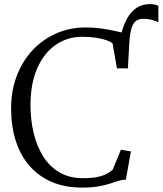

<svg xmlns="http://www.w3.org/2000/svg" viewBox="-20 -884 776 916"><path d="M590 -555.5 561 -573 552.5 -699Q565.5 -757.5 585.2 -793.8Q605 -830 632.5 -847.2Q660 -864.5 695.5 -864.5Q708 -864.5 717.8 -862.2Q727.5 -860 735.5 -856.5V-778Q724.5 -784 704.8 -789.2Q685 -794.5 663.5 -794.5Q644 -794.5 630 -785Q616 -775.5 608 -750.8Q600 -726 597 -681.5ZM371 11Q290 11 227 -16Q164 -43 120.8 -92.8Q77.5 -142.5 55.2 -212Q33 -281.5 33 -367Q33 -451 59.8 -521.5Q86.5 -592 135 -644Q183.5 -696 248 -724.5Q312.5 -753 388.5 -753Q423.5 -753 455.2 -749Q487 -745 514.2 -739.2Q541.5 -733.5 563 -728.5Q584.5 -723.5 598 -721L590 -558H538L517 -677Q508 -685 488.5 -692Q469 -699 439.5 -703.8Q410 -708.5 372 -708.5Q301.5 -708.5 245.8 -670Q190 -631.5 157.8 -558.5Q125.5 -485.5 125.5 -382.5Q125.5 -313.5 140.2 -250.8Q155 -188 185.2 -139Q215.5 -90 263 -62Q310.5 -34 375.5 -34Q416 -34 442.8 -39.2Q469.5 -44.5 487 -53.8Q504.5 -63 517.5 -74L557 -170L604.5 -161.5L580.5 -27Q561 -26.5 542.5 -20.5Q524 -14.5 501.8 -7.2Q479.5 0 448 5.5Q416.5 11 371 11Z"/></svg>

Font: Merriweather 36pt Light
Style: Regular
Weight: 300
Designer: Eben Sorkin
Foundry: Eben Sorkin
Version: Version 2.100